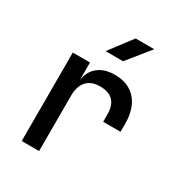

<svg xmlns="http://www.w3.org/2000/svg" viewBox="-183 -910 967 1034"><g transform="rotate(30 300.0 -392.5)"><path d="M104 0V-550H211V-442Q219 -497 258 -528.5Q297 -560 361 -560Q446 -560 493 -507Q540 -454 540 -358V-309H432V-355Q432 -466 323 -466Q269 -466 240.5 -434.5Q212 -403 212 -343V0ZM253 -645 359 -785H475L362 -645Z"/></g></svg>

Font: JetBrains Mono SemiBold
Style: Regular
Weight: 472
Monospace: yes
Designer: Philipp Nurullin, Konstantin Bulenkov
Foundry: JetBrains
Version: Version 2.305; ttfautohint (v1.8.4.7-5d5b)